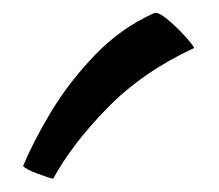

<svg xmlns="http://www.w3.org/2000/svg" viewBox="-20 -260 338 296"><path d="M62 15.6Q55.2 14.2 38.1 7.8Q21 1.5 15.6 -3.9Q30.3 -40 57.9 -86.2Q85.4 -132.3 125.5 -174.3Q165.5 -216.3 217.3 -239.7Q223.6 -242.2 237.5 -230.7Q251.5 -219.2 264.2 -205.3Q276.9 -191.4 279.3 -186Q199.2 -148.9 144.5 -92.5Q89.8 -36.1 62 15.6Z"/></svg>

Font: Harmattan Medium
Style: Regular
Weight: 500
Designer: George W. Nuss III and SIL International
Foundry: SIL International
Version: Version 4.000